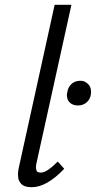

<svg xmlns="http://www.w3.org/2000/svg" viewBox="-20 -776 400 801"><path d="M112 5Q95 5 83 0.5Q71 -4 64 -14.5Q57 -25 56 -35Q55 -45 55 -49Q55 -62 59 -79L208 -756H278L133 -99Q130 -87 130 -78Q130 -72 132.5 -64Q135 -56 151 -56Q164 -56 181.5 -68Q199 -80 221 -102L248 -72Q212 -34 178 -14.5Q144 5 112 5ZM305 -336Q293 -336 283.5 -340Q274 -344 268 -351.5Q262 -359 260.5 -366.5Q259 -374 259 -378Q259 -385 261 -392Q264 -413 278.5 -426Q293 -439 315 -439Q327 -439 336 -434Q345 -429 351 -421.5Q357 -414 358.5 -406Q360 -398 360 -393Q360 -388 359 -382Q356 -361 341 -348.5Q326 -336 305 -336Z"/></svg>

Font: Isabella Sans
Style: Italic
Weight: 400
Italic angle: -12°
Designer: Christian Thalmann (Catharsis Fonts), Cristiano Sobral
Foundry: The Isabella Sans Project Authors
Version: Version 2.026; ttfautohint (v1.8.4.7-5d5b-dirty)